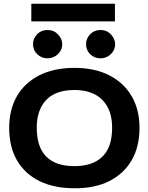

<svg xmlns="http://www.w3.org/2000/svg" viewBox="-20 -993 790 1024"><path d="M377 11Q268 11 190 -27.5Q112 -66 70.5 -138Q29 -210 29 -311Q29 -409 70.5 -480.5Q112 -552 190 -591.5Q268 -631 377 -631Q485 -631 562.5 -591.5Q640 -552 682 -480.5Q724 -409 724 -311Q724 -210 682 -138Q640 -66 562.5 -27Q485 12 377 11ZM377 -107Q474 -107 526 -157.5Q578 -208 578 -312Q578 -407 526 -460Q474 -513 377 -513Q277 -513 226.5 -460Q176 -407 176 -312Q176 -107 377 -107ZM233 -682Q201 -682 178.5 -704Q156 -726 156 -757Q156 -788 178 -810.5Q200 -833 233 -833Q267 -833 289.5 -809.5Q312 -786 312 -757Q312 -726 288.5 -704Q265 -682 233 -682ZM516 -682Q484 -682 461.5 -703.5Q439 -725 439 -757Q439 -788 461 -810.5Q483 -833 516 -833Q550 -833 572 -809Q594 -785 594 -757Q594 -726 571 -704Q548 -682 516 -682ZM147 -879V-973H593V-879Z"/></svg>

Font: Inconsolata ExtraExpanded Black
Style: Regular
Weight: 900
Width: 8
Monospace: yes
Designer: Raph Levien, Cyreal, Brenton Simpson
Foundry: Raph Levien, Cyreal, Google
Version: Version 3.001; ttfautohint (v1.8.2.53-6de2)